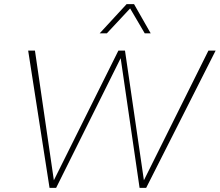

<svg xmlns="http://www.w3.org/2000/svg" viewBox="-20 -914 1069 934"><path d="M221 0 117 -668H150L242 -37L556 -668H588L680 -37L994 -668H1029L691 0H659L567 -631L253 0ZM465 -752 596 -894H632L713 -752H684L613 -873L500 -752Z"/></svg>

Font: Gantari Thin
Style: Italic
Weight: 100
Italic angle: -10°
Designer: Anugrah Pasau
Foundry: Lafontype
Version: Version 1.000; ttfautohint (v1.8.4.7-5d5b)